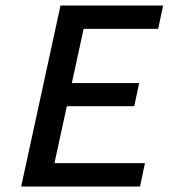

<svg xmlns="http://www.w3.org/2000/svg" viewBox="-20 -678 613 698"><path d="M489 0H57L200 -658H573L555 -573H284L178 -85H507ZM152 -292 170 -376H486L468 -292Z"/></svg>

Font: Ysabeau Infant SemiBold
Style: Italic
Weight: 600
Italic angle: -12°
Designer: Christian Thalmann (Catharsis Fonts)
Version: Version 2.002; featfreeze: ss01,ss02,lnum